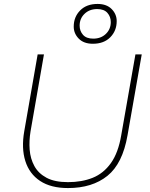

<svg xmlns="http://www.w3.org/2000/svg" viewBox="-20 -944 760 974"><path d="M325 10Q238 10 183.5 -26Q129 -62 108.5 -127Q88 -192 103 -278L171 -668H203L135 -278Q127 -230 130.5 -184.5Q134 -139 154.5 -101.5Q175 -64 216.5 -42Q258 -20 325 -20Q395 -20 450 -42Q505 -64 542.5 -116.5Q580 -169 595 -258L667 -668H699L627 -258Q602 -114 525 -52Q448 10 325 10ZM451 -722Q405 -722 379.5 -748Q354 -774 354 -809Q354 -858 386.5 -891Q419 -924 475 -924Q521 -924 546.5 -898Q572 -872 572 -837Q572 -788 539.5 -755Q507 -722 451 -722ZM453 -748Q492 -748 517 -772Q542 -796 542 -832Q542 -859 525 -878.5Q508 -898 473 -898Q434 -898 409 -874Q384 -850 384 -814Q384 -787 401 -767.5Q418 -748 453 -748Z"/></svg>

Font: Gantari Thin
Style: Italic
Weight: 100
Italic angle: -10°
Designer: Anugrah Pasau
Foundry: Lafontype
Version: Version 1.000; ttfautohint (v1.8.4.7-5d5b)